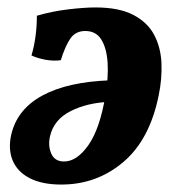

<svg xmlns="http://www.w3.org/2000/svg" viewBox="-20 -487 477 516"><path d="M144.7 9Q93.3 9 60.2 -8Q27.1 -24.9 14.3 -55.2Q1.5 -85.5 10 -124.3Q25.6 -193.1 93.8 -230.2Q162 -267.3 277.4 -271.2L274.4 -213.3Q213.9 -210.9 169 -187.9Q124.1 -165 114.2 -119.7Q108.7 -95 117.9 -74Q127.1 -53 152.2 -53Q186.7 -53 217.7 -97.2Q248.6 -141.4 263.2 -229.7Q271.7 -279.4 269.2 -318.5Q266.6 -357.6 252.3 -380.7Q238 -403.7 209.1 -403.7Q183.5 -403.7 169.5 -384Q155.6 -364.2 143.3 -325.1Q123.5 -322.6 102.4 -326.4Q81.3 -330.3 64.6 -337.9Q72.1 -363.4 75.6 -390.5Q79.1 -417.6 79.1 -444.7Q119.5 -456.6 163.1 -461.8Q206.7 -467 236.4 -467Q299.8 -467 338.2 -447Q376.5 -427 394.3 -393.3Q412 -359.6 413.9 -317.8Q415.8 -276 406.7 -231.8Q382.8 -112 311.4 -51.5Q240.1 9 144.7 9Z"/></svg>

Font: Vollkorn
Style: Italic
Weight: 400
Italic angle: -11°
Designer: Friedrich Althausen
Foundry: Friedrich Althausen
Version: Version 5.001